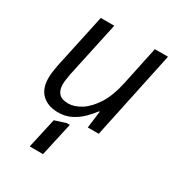

<svg xmlns="http://www.w3.org/2000/svg" viewBox="-182 -654 941 1014"><g transform="rotate(30 288.0 -147.5)"><path d="M189 9.8Q127.9 9.8 91.6 -23.9Q55.2 -57.6 55.2 -122.6Q55.2 -144 58.3 -164.3Q61.5 -184.6 65.4 -206.5L136.2 -535.2H218.3L145.5 -197.3Q141.6 -176.3 139.4 -159.9Q137.2 -143.6 137.2 -130.9Q137.2 -96.2 155 -76.9Q172.9 -57.6 211.9 -57.6Q248.5 -57.6 288.8 -82.5Q329.1 -107.4 363.5 -160.9Q397.9 -214.4 416 -299.8L465.8 -535.2H545.9L432.6 0H365.7L378.9 -103.5H374.5Q356 -78.1 329.6 -52Q303.2 -25.9 268.6 -8.1Q233.9 9.8 189 9.8ZM150.4 240.2 190.9 57.1 257.8 35.6H276.9L231.4 240.2Z"/></g></svg>

Font: Open Sans
Style: Italic
Weight: 400
Italic angle: -12°
Designer: Monotype Design Team
Foundry: Monotype Imaging Inc.
Version: Version 3.000; ttfautohint (v1.8.4)